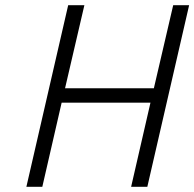

<svg xmlns="http://www.w3.org/2000/svg" viewBox="-20 -715 744 735"><path d="M482 0H544L704 -695H643L569 -377H229L303 -695H241L81 0H142L216 -322H556Z"/></svg>

Font: Titillium Web
Style: Light Italic
Weight: 300
Italic angle: -13°
Version: Version 1.001;PS 57.000;hotconv 1.0.70;makeotf.lib2.5.55311